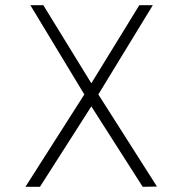

<svg xmlns="http://www.w3.org/2000/svg" viewBox="-20 -720 660 740"><path d="M97 -700 305 -356 78 0H134L332 -310L530 0L585 -1L359 -356L569 -700H517L332 -399L147 -700Z"/></svg>

Font: Advent Pro
Style: Light
Weight: 300
Designer: Andreas Kalpakidis
Foundry: Andreas Kalpakidis
Version: Version 2.002 2007